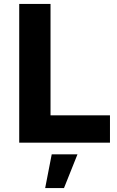

<svg xmlns="http://www.w3.org/2000/svg" viewBox="-20 -720 592 969"><path d="M77 -700V0H535V-138H235V-700ZM241 59 208 229H303L371 59Z"/></svg>

Font: Juman SemiBold
Style: Regular
Weight: 600
Designer: Bandar Raffah (Arabic) Julieta Ulanovsky (Latin)
Foundry: Caramella
Version: Version 5.022;PS 005.022;hotconv 1.0.88;makeotf.lib2.5.64775